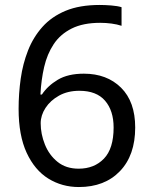

<svg xmlns="http://www.w3.org/2000/svg" viewBox="-20 -744 612 774"><path d="M55 -305Q55 -367 63.5 -427Q72 -487 93 -540.5Q114 -594 151 -635.5Q188 -677 244.5 -700.5Q301 -724 382 -724Q403 -724 428.5 -722Q454 -720 470 -715V-640Q452 -646 429.5 -649Q407 -652 384 -652Q315 -652 269 -629Q223 -606 196.5 -566Q170 -526 158 -474Q146 -422 143 -363H149Q172 -398 213 -422.5Q254 -447 318 -447Q411 -447 468 -390.5Q525 -334 525 -230Q525 -118 463.5 -54Q402 10 298 10Q230 10 175 -24Q120 -58 87.5 -128Q55 -198 55 -305ZM297 -64Q360 -64 399 -104.5Q438 -145 438 -230Q438 -298 403.5 -338Q369 -378 300 -378Q253 -378 218 -358.5Q183 -339 163.5 -309Q144 -279 144 -247Q144 -204 161 -161.5Q178 -119 212 -91.5Q246 -64 297 -64Z"/></svg>

Font: Noto Sans Sora Sompeng
Style: Regular
Weight: 400
Designer: Monotype Design Team. David Williams.
Foundry: Monotype Imaging Inc.
Version: Version 2.101